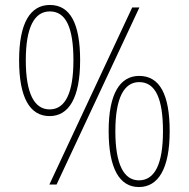

<svg xmlns="http://www.w3.org/2000/svg" viewBox="-20 -744 761 774"><path d="M57 -501C57 -351 100 -276 180 -276C257 -276 303 -349 303 -501C303 -649 263 -724 181 -724C102 -724 57 -651 57 -501ZM542 -714H513L179 0H208ZM84 -501C84 -635 119 -698 181 -698C246 -698 276 -632 276 -501C276 -369 243 -303 180 -303C118 -303 84 -368 84 -501ZM418 -216C418 -66 461 10 540 10C618 10 664 -64 664 -215C664 -363 624 -438 541 -438C463 -438 418 -365 418 -216ZM445 -215C445 -349 480 -413 541 -413C607 -413 637 -346 637 -215C637 -83 604 -17 540 -17C479 -17 445 -82 445 -215Z"/></svg>

Font: Noto Sans Sinhala SemiCondensed Thin
Style: Regular
Weight: 100
Width: 4
Designer: Jelle Bosma - Monotype Design Team
Foundry: Monotype Imaging Inc.
Version: Version 2.006